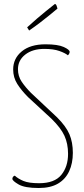

<svg xmlns="http://www.w3.org/2000/svg" viewBox="-20 -932 423 962"><path d="M174 10Q104 10 73 -8Q42 -26 42 -36Q42 -41 45 -45.5Q48 -50 54 -52Q70 -37 97 -25.5Q124 -14 176 -14Q253 -14 287 -55.5Q321 -97 321 -161Q321 -212 303 -251.5Q285 -291 238 -337L121 -445Q87 -479 66.5 -511.5Q46 -544 46 -584Q46 -639 89 -674.5Q132 -710 208 -710Q270 -710 299.5 -696.5Q329 -683 329 -672Q329 -668 326.5 -663Q324 -658 320 -655Q307 -666 277.5 -676.5Q248 -687 202 -687Q143 -687 106.5 -658.5Q70 -630 70 -585Q70 -550 89 -522Q108 -494 135 -467L266 -344Q311 -299 328 -259Q345 -219 345 -166Q345 -114 326.5 -74Q308 -34 270.5 -12Q233 10 174 10ZM126 -779Q126 -779 123.5 -783Q121 -787 118.5 -791Q116 -795 116 -795Q141 -818 165.5 -839Q190 -860 210.5 -876.5Q231 -893 243 -902.5Q255 -912 255 -912Q261 -912 264.5 -900.5Q268 -889 268 -889Q268 -889 256.5 -879.5Q245 -870 225.5 -854Q206 -838 180.5 -818.5Q155 -799 126 -779Z"/></svg>

Font: Yanone Kaffeesatz ExtraLight ExtraLight
Style: Regular
Weight: 250
Version: Version 2.003